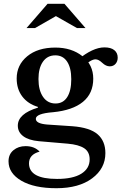

<svg xmlns="http://www.w3.org/2000/svg" viewBox="-20 -752 641 1013"><path d="M536 56Q536 137 466 189Q396 241 278 241Q160 241 92.5 201.5Q25 162 25 99Q25 62 51 40.5Q77 19 115 19Q162 19 189 48Q133 63 133 110Q133 192 281 192Q365 192 409 164.5Q453 137 453 89Q453 49 424 30Q395 11 337 6L185 -7Q131 -12 102.5 -33.5Q74 -55 74 -89Q74 -152 180 -184V-188Q127 -204 97.5 -243Q68 -282 68 -338Q68 -409 123.5 -455Q179 -501 272 -501Q358 -501 415 -455.5Q472 -410 472 -337Q472 -259 417.5 -214.5Q363 -170 260 -160Q169 -153 169 -125Q169 -100 228 -95L362 -86Q454 -79 495 -43.5Q536 -8 536 56ZM601 -448Q601 -428 589.5 -415Q578 -402 559 -402Q539 -402 519.5 -420.5Q500 -439 484 -439Q461 -439 421 -403Q419 -405 391 -437Q470 -502 531 -502Q565 -502 583 -487.5Q601 -473 601 -448ZM356 -334Q356 -394 334 -427Q312 -460 272 -460Q230 -460 206.5 -426.5Q183 -393 183 -335Q183 -276 207 -241Q231 -206 273 -206Q313 -206 334.5 -239.5Q356 -273 356 -334ZM231 -732H320L431 -604H386L275 -667L165 -604H120Z"/></svg>

Font: Kolar Light
Style: Regular
Weight: 300
Designer: Ramakrishna Saiteja (Kannada); Shiva Nallaperumal (Latin)
Foundry: Indian Type Foundry
Version: Version 1.001;PS 1.0;hotconv 1.0.88;makeotf.lib2.5.647800